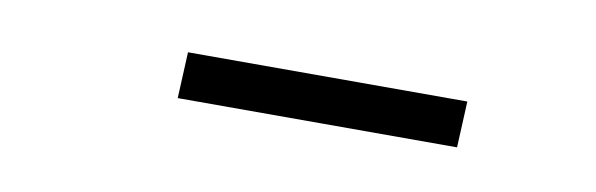

<svg xmlns="http://www.w3.org/2000/svg" viewBox="-23 -753 546 176"><g transform="rotate(10 250.0 -665.5)"><path d="M144 -687H404L402 -644H142Z"/></g></svg>

Font: Literata ExtraLight
Style: Italic
Weight: 250
Italic angle: -2°
Designer: Latin by Veronika Burian and Jose Scaglione. Greek by Irene Vlachou. Cyrillic by Vera Evstafieva
Foundry: TypeTogether
Version: Version 3.002